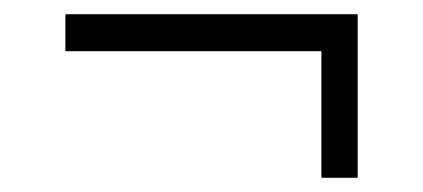

<svg xmlns="http://www.w3.org/2000/svg" viewBox="-20 -301 595 270"><path d="M432 -51V-229H72V-281H483V-51Z"/></svg>

Font: Saira SemiExpanded Light
Style: Regular
Weight: 300
Width: 6
Designer: Hector Gatti with collaboration of the Omnibus-Type team
Foundry: Omnibus-Type
Version: Version 1.101